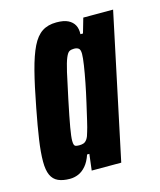

<svg xmlns="http://www.w3.org/2000/svg" viewBox="-86 -582 543 653"><g transform="rotate(-15 185.5 -255.0)"><path d="M81 8Q56 8 39.5 0.5Q23 -7 15 -24.5Q7 -42 7 -72Q7 -104 13.5 -148.5Q20 -193 32 -255Q46 -329 59 -379.5Q72 -430 87 -460.5Q102 -491 122.5 -504.5Q143 -518 173 -518Q199 -518 214 -510.5Q229 -503 236 -490Q243 -477 242 -458H251L266 -510H371L263 0H159L166 -57H158Q150 -33 137.5 -18.5Q125 -4 110.5 2Q96 8 81 8ZM141 -94Q150 -94 156.5 -96.5Q163 -99 168.5 -107Q174 -115 178 -131Q182 -143 188 -169Q194 -195 201.5 -227.5Q209 -260 215.5 -293Q222 -326 226 -352.5Q230 -379 230 -392Q230 -407 224 -411.5Q218 -416 208 -416Q198 -416 191.5 -412.5Q185 -409 178.5 -393.5Q172 -378 164.5 -345.5Q157 -313 145 -255Q132 -193 126.5 -161Q121 -129 121 -115Q121 -105 123 -100.5Q125 -96 130 -95Q135 -94 141 -94Z"/></g></svg>

Font: Saira UltraCondensed ExtraBold
Style: Italic
Weight: 800
Width: 1
Italic angle: -12°
Designer: Hector Gatti with collaboration of the Omnibus-Type team
Foundry: Omnibus-Type
Version: Version 1.101